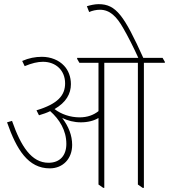

<svg xmlns="http://www.w3.org/2000/svg" viewBox="-20 -901 815 926"><path d="M220 -89C284 -89 328 -136 328 -202C328 -248 311 -291 280 -332C307 -319 337 -311 370 -311C404 -311 434 -319 455 -332V-11L478 5H483V-598H645V-11L668 5H674V-598H775V-603L764 -622H671C579 -825 540 -881 456 -881C436 -881 416 -876 399 -871L410 -843C426 -850 445 -854 462 -854C510 -854 543 -821 575 -764C596 -728 625 -671 647 -622H352V-617L363 -598H455V-365C431 -346 401 -335 364 -335C319 -335 275 -350 243 -375C299 -407 322 -449 322 -495C322 -530 310 -562 289 -584C264 -611 225 -627 182 -627C150 -627 119 -621 87 -607L99 -582C133 -596 161 -603 187 -603C250 -603 294 -561 294 -499C294 -441 259 -400 156 -369L168 -345C188 -351 206 -357 222 -365C266 -326 300 -273 300 -207C300 -151 269 -116 214 -116C132 -116 81 -195 38 -318L14 -311C60 -179 116 -89 220 -89Z"/></svg>

Font: Noto Serif Devanagari Condensed Thin
Style: Regular
Weight: 100
Width: 3
Designer: Universal Thirst, Indian Type Foundry and the Monotype Design Team
Foundry: Monotype Imaging Inc.
Version: Version 2.004